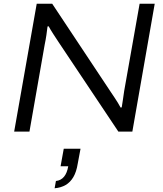

<svg xmlns="http://www.w3.org/2000/svg" viewBox="-20 -706 877 1030"><path d="M56 0 177 -686H260L576 -210Q583 -200 592.5 -185.5Q602 -171 611.5 -156Q621 -141 627 -129L633 -130Q636 -148 639.5 -172Q643 -196 646 -217L729 -686H810L690 0H615L295 -479Q283 -497 266.5 -522.5Q250 -548 241 -565L235 -564Q233 -546 229 -518.5Q225 -491 220 -468L138 0ZM273 304 280 265Q307 262 323.5 242Q340 222 346 186H305L322 92H412L397 172Q390 216 373.5 244Q357 272 332 286.5Q307 301 273 304Z"/></svg>

Font: Archivo SemiExpanded Light
Style: Italic
Weight: 300
Width: 6
Italic angle: -10°
Designer: Hector Gatti
Foundry: Omnibus-Type
Version: Version 2.001